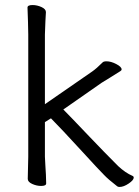

<svg xmlns="http://www.w3.org/2000/svg" viewBox="-20 -727 550 761"><path d="M91 -639 89 -697Q89 -707 109 -707Q127 -707 144.5 -699Q162 -691 162 -679L160 -643L158 -590V-314L346 -444Q363 -456 386 -479Q390 -484 402 -484Q420 -484 441 -473Q462 -462 462 -452Q462 -448 457 -445L414 -418Q389 -403 383 -399L231 -293Q258 -266 334 -186Q394 -123 448 -69Q477 -42 505 -30Q510 -28 510 -23Q510 -13 490 0.5Q470 14 454 14Q447 14 444 11Q409 -16 392 -34Q371 -55 307 -125Q219 -221 182 -258L158 -243V-106L160 -68Q161 -53 162 -34.5Q163 -16 163 0Q163 10 143 10Q125 10 107.5 2Q90 -6 90 -18L92 -106V-590Z"/></svg>

Font: Fusion Kai T
Style: Regular
Weight: 400
Designer: Fontworks Inc.
Version: Version 24.134;May 13, 2024